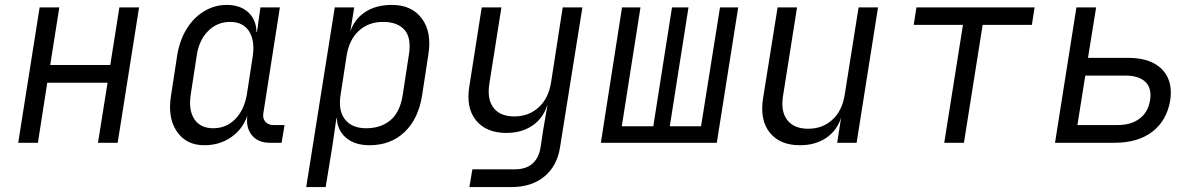

<svg xmlns="http://www.w3.org/2000/svg" viewBox="-20 -580 4840 780"><path d="M54 0 141 -550H221L184 -316H428L465 -550H545L458 0H378L417 -244H172L134 0Z M810 10Q736 10 698 -46.5Q660 -103 675 -193L700 -356Q710 -417 738.5 -463Q767 -509 809.5 -534.5Q852 -560 901 -560Q956 -560 988.5 -530Q1021 -500 1022 -450H1024L1038 -550H1117L1050 -121Q1046 -99 1058 -85.5Q1070 -72 1091 -72H1136L1124 0H1076Q1028 0 1003 -31Q978 -62 985 -110Q966 -55 919 -22.5Q872 10 810 10ZM846 -59Q899 -59 935.5 -96Q972 -133 983 -197L1007 -353Q1016 -416 991.5 -453.5Q967 -491 915 -491Q862 -491 825 -453.5Q788 -416 779 -353L755 -197Q745 -133 769.5 -96Q794 -59 846 -59Z M1224 180 1340 -550H1419L1403 -451Q1420 -503 1464 -531.5Q1508 -560 1572 -560Q1653 -560 1694 -504.5Q1735 -449 1720 -357L1695 -194Q1680 -97 1623.5 -43.5Q1567 10 1481 10Q1421 10 1385.5 -20.5Q1350 -51 1348 -102H1347L1330 15L1303 180ZM1468 -59Q1527 -59 1566 -91.5Q1605 -124 1616 -194L1641 -357Q1652 -426 1623.5 -458.5Q1595 -491 1536 -491Q1477 -491 1437.5 -454.5Q1398 -418 1388 -353L1364 -197Q1353 -132 1381 -95.5Q1409 -59 1468 -59Z M1887 180 1899 108H2070Q2161 108 2176 19L2187 -54L2204 -152H2203Q2186 -99 2142.5 -69.5Q2099 -40 2037 -40Q1955 -40 1913.5 -91.5Q1872 -143 1887 -231L1937 -550H2017L1968 -240Q1958 -177 1985 -142Q2012 -107 2069 -107Q2128 -107 2168.5 -144Q2209 -181 2219 -247L2266 -550H2346L2255 19Q2243 95 2191 137.5Q2139 180 2057 180Z M2421 0 2507 -550H2582L2506 -67H2634L2710 -550H2777L2701 -67H2828L2905 -550H2979L2892 0Z M3230 10Q3148 10 3107 -41.5Q3066 -93 3080 -181L3139 -550H3218L3161 -190Q3151 -127 3178.5 -92Q3206 -57 3263 -57Q3322 -57 3362 -94Q3402 -131 3412 -197L3468 -550H3547L3460 0H3381L3397 -102Q3380 -49 3336 -19.5Q3292 10 3230 10Z M3816 0 3892 -479H3692L3703 -550H4183L4172 -479H3972L3896 0Z M4266 0 4353 -550H4433L4400 -345H4563Q4655 -345 4700.5 -298.5Q4746 -252 4734 -172Q4720 -90 4661.5 -45Q4603 0 4508 0ZM4357 -72H4520Q4575 -72 4609.5 -98Q4644 -124 4652 -172Q4660 -221 4633.5 -247Q4607 -273 4551 -273H4389Z"/></svg>

Font: JetBrains Mono NL Light
Style: Italic
Weight: 300
Italic angle: -9°
Designer: Philipp Nurullin, Konstantin Bulenkov
Foundry: JetBrains
Version: Version 2.304; ttfautohint (v1.8.4.7-5d5b)